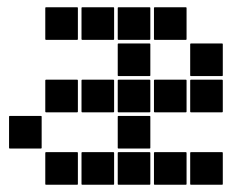

<svg xmlns="http://www.w3.org/2000/svg" viewBox="-20 -515 640 530"><path d="M407 -495H493Q495 -495 495 -493V-407Q495 -405 493 -405H407Q405 -405 405 -407V-493Q405 -495 407 -495ZM307 -495H393Q395 -495 395 -493V-407Q395 -405 393 -405H307Q305 -405 305 -407V-493Q305 -495 307 -495ZM207 -495H293Q295 -495 295 -493V-407Q295 -405 293 -405H207Q205 -405 205 -407V-493Q205 -495 207 -495ZM107 -495H193Q195 -495 195 -493V-407Q195 -405 193 -405H107Q105 -405 105 -407V-493Q105 -495 107 -495ZM507 -395H593Q595 -395 595 -393V-307Q595 -305 593 -305H507Q505 -305 505 -307V-393Q505 -395 507 -395ZM307 -395H393Q395 -395 395 -393V-307Q395 -305 393 -305H307Q305 -305 305 -307V-393Q305 -395 307 -395ZM507 -295H593Q595 -295 595 -293V-207Q595 -205 593 -205H507Q505 -205 505 -207V-293Q505 -295 507 -295ZM407 -295H493Q495 -295 495 -293V-207Q495 -205 493 -205H407Q405 -205 405 -207V-293Q405 -295 407 -295ZM307 -295H393Q395 -295 395 -293V-207Q395 -205 393 -205H307Q305 -205 305 -207V-293Q305 -295 307 -295ZM207 -295H293Q295 -295 295 -293V-207Q295 -205 293 -205H207Q205 -205 205 -207V-293Q205 -295 207 -295ZM107 -295H193Q195 -295 195 -293V-207Q195 -205 193 -205H107Q105 -205 105 -207V-293Q105 -295 107 -295ZM307 -195H393Q395 -195 395 -193V-107Q395 -105 393 -105H307Q305 -105 305 -107V-193Q305 -195 307 -195ZM7 -195H93Q95 -195 95 -193V-107Q95 -105 93 -105H7Q5 -105 5 -107V-193Q5 -195 7 -195ZM507 -95H593Q595 -95 595 -93V-7Q595 -5 593 -5H507Q505 -5 505 -7V-93Q505 -95 507 -95ZM407 -95H493Q495 -95 495 -93V-7Q495 -5 493 -5H407Q405 -5 405 -7V-93Q405 -95 407 -95ZM307 -95H393Q395 -95 395 -93V-7Q395 -5 393 -5H307Q305 -5 305 -7V-93Q305 -95 307 -95ZM207 -95H293Q295 -95 295 -93V-7Q295 -5 293 -5H207Q205 -5 205 -7V-93Q205 -95 207 -95ZM107 -95H193Q195 -95 195 -93V-7Q195 -5 193 -5H107Q105 -5 105 -7V-93Q105 -95 107 -95Z"/></svg>

Font: Pixel Panel Black
Style: Regular
Weight: 900
Monospace: yes
Designer: Óliver Lalan
Foundry: Óliver Lalan
Version: Version 1.000; ttfautohint (v1.8.4.7-5d5b-dirty);gftools[0.9